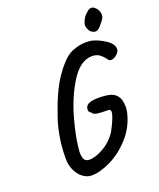

<svg xmlns="http://www.w3.org/2000/svg" viewBox="-166 -965 939 1132"><g transform="rotate(-20 303.0 -399.0)"><path d="M100 -81Q100 -213 141 -332Q188 -471 240.5 -549Q293 -627 341 -657Q356 -666 386 -675Q416 -684 446 -684Q462 -684 483 -681Q525 -670 565.5 -643Q606 -616 606 -584Q606 -568 588 -551.5Q570 -535 551 -535Q541 -535 536 -541Q517 -568 498 -581.5Q479 -595 452 -595Q379 -595 321 -504.5Q263 -414 229 -293Q195 -172 190 -88Q190 -56 199 -41Q208 -26 231 -26Q269 -26 320.5 -55.5Q372 -85 406 -138Q449 -219 449 -247Q449 -263 434 -263Q384 -263 362 -267Q340 -271 333 -286Q320 -290 320 -306Q320 -329 340 -340Q360 -351 410 -351Q452 -350 478.5 -342.5Q505 -335 521 -312.5Q537 -290 537 -248Q537 -230 534 -215Q515 -129 458 -65Q401 -1 332.5 32.5Q264 66 212 66Q184 66 158.5 48Q133 30 116.5 -3.5Q100 -37 100 -81ZM476 -784Q478 -796 486.5 -813.5Q495 -831 509 -843Q512 -845 517.5 -851Q523 -857 527 -858Q536 -864 545 -864Q565 -864 583 -835Q591 -817 591 -806Q591 -794 584.5 -782Q578 -770 562 -752Q541 -724 522 -724Q509 -724 494 -736Q485 -744 479 -761Q473 -778 476 -784Z"/></g></svg>

Font: Caveat
Style: Bold
Weight: 700
Designer: Pablo Impallari
Foundry: Pablo Impallari
Version: Version 1.500; ttfautohint (v1.6)